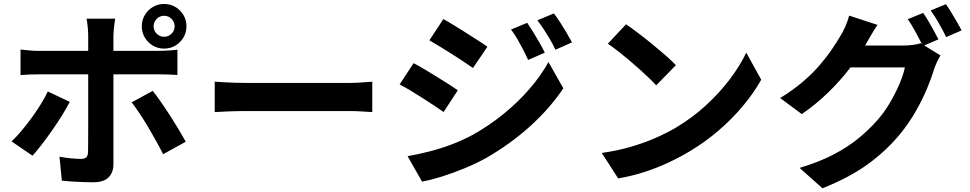

<svg xmlns="http://www.w3.org/2000/svg" viewBox="-20 -886 5020 994"><path d="M775.3 -749.8Q775.3 -727.4 791.3 -711.5Q807.2 -695.6 829.6 -695.6Q852 -695.6 868.1 -711.5Q884.1 -727.4 884.1 -749.8Q884.1 -772.3 868.1 -788.3Q852 -804.3 829.6 -804.3Q807.2 -804.3 791.3 -788.3Q775.3 -772.3 775.3 -749.8ZM714.1 -749.8Q714.1 -782 729.7 -808.2Q745.3 -834.4 771.5 -850Q797.7 -865.5 829.6 -865.5Q861.7 -865.5 888 -850Q914.2 -834.4 929.8 -808.2Q945.3 -782 945.3 -749.8Q945.3 -717.9 929.8 -691.7Q914.2 -665.5 888 -649.9Q861.7 -634.4 829.6 -634.4Q797.7 -634.4 771.5 -649.9Q745.3 -665.5 729.7 -691.7Q714.1 -717.9 714.1 -749.8ZM576.4 -789.4Q575.4 -782.4 573 -766.3Q570.5 -750.2 568.9 -732.4Q567.2 -714.6 567.2 -701.7Q567.2 -672.4 567.2 -636.4Q567.2 -600.4 567.2 -564.8Q567.2 -529.3 567.2 -499.9Q567.2 -479.9 567.2 -443.8Q567.2 -407.7 567.2 -362.7Q567.2 -317.6 567.2 -269.3Q567.2 -221 567.2 -175.6Q567.2 -130.2 567.2 -93.9Q567.2 -57.5 567.2 -36.2Q567.2 7.4 541.8 32.5Q516.3 57.6 462.7 57.6Q436 57.6 408 56.6Q379.9 55.6 352.7 53.8Q325.5 51.9 300.2 49.3L288 -74.6Q320.5 -68.6 350.6 -66Q380.8 -63.4 399.5 -63.4Q418.9 -63.4 426.9 -71.6Q435 -79.7 435.8 -98.9Q435.8 -108.4 436.2 -138Q436.6 -167.6 436.6 -208.8Q436.6 -249.9 436.6 -295.8Q436.6 -341.8 436.6 -383.7Q436.6 -425.7 436.6 -456.8Q436.6 -487.9 436.6 -499.9Q436.6 -517.7 436.6 -554.3Q436.6 -590.8 436.6 -631.7Q436.6 -672.7 436.6 -702.5Q436.6 -721.9 433.8 -749.2Q431 -776.5 428.2 -789.4ZM86.3 -629.6Q108.6 -626.8 134.1 -624.7Q159.5 -622.5 182.7 -622.5Q195.5 -622.5 231.8 -622.5Q268.1 -622.5 319 -622.5Q369.9 -622.5 428.7 -622.5Q487.4 -622.5 546.6 -622.5Q605.8 -622.5 657.6 -622.5Q709.4 -622.5 747 -622.5Q784.5 -622.5 800 -622.5Q821 -622.5 849.7 -624.3Q878.4 -626 898.5 -628.8V-497.9Q875.5 -499.7 848.6 -500.4Q821.7 -501.2 801 -501.2Q785.5 -501.2 748.4 -501.2Q711.2 -501.2 659.4 -501.2Q607.5 -501.2 548.8 -501.2Q490 -501.2 431.2 -501.2Q372.5 -501.2 321.2 -501.2Q269.9 -501.2 233.6 -501.2Q197.3 -501.2 182.9 -501.2Q160.7 -501.2 134.2 -500.3Q107.6 -499.4 86.3 -497.4ZM341.2 -358.6Q323.9 -325.3 299.7 -286.3Q275.5 -247.4 248 -208.3Q220.5 -169.3 194.7 -135.9Q168.9 -102.5 148.4 -80L39.9 -153.9Q64.9 -177.4 91.3 -208.9Q117.8 -240.3 143.2 -275.1Q168.6 -309.8 190.4 -345.1Q212.1 -380.3 227.6 -412.4ZM770.6 -415.4Q790.1 -391.4 813.3 -358Q836.5 -324.6 860.6 -287.3Q884.7 -249.9 905.7 -214.6Q926.7 -179.3 941.7 -152.3L824.4 -87.7Q808.2 -120.2 787.7 -157.1Q767.2 -194.1 745.2 -231.1Q723.1 -268.1 701.4 -300.5Q679.6 -333 661.7 -356.2Z M1091.7 -463.1Q1110 -462.1 1138 -460.3Q1166.1 -458.5 1196.7 -457.6Q1227.3 -456.7 1252.6 -456.7Q1278.1 -456.7 1314.9 -456.7Q1351.6 -456.7 1395.3 -456.7Q1438.9 -456.7 1485.6 -456.7Q1532.3 -456.7 1578.1 -456.7Q1623.8 -456.7 1665 -456.7Q1706.2 -456.7 1738.4 -456.7Q1770.5 -456.7 1789.8 -456.7Q1825.1 -456.7 1856.2 -459.4Q1887.3 -462.1 1907.3 -463.1V-305.7Q1889.6 -306.7 1855.7 -308.9Q1821.9 -311.1 1790 -311.1Q1770.8 -311.1 1738.1 -311.1Q1705.4 -311.1 1664.4 -311.1Q1623.3 -311.1 1577.5 -311.1Q1531.8 -311.1 1485.1 -311.1Q1438.4 -311.1 1394.7 -311.1Q1351 -311.1 1314.3 -311.1Q1277.6 -311.1 1252.6 -311.1Q1210.3 -311.1 1165.2 -309.4Q1120.1 -307.7 1091.7 -305.7Z M2709.5 -767.9Q2723.6 -747.4 2740.5 -719.8Q2757.3 -692.2 2773.4 -664.5Q2789.4 -636.7 2800.6 -613.2L2714.1 -575.8Q2699.4 -607.8 2686.1 -633.4Q2672.7 -659 2658.6 -683.4Q2644.5 -707.8 2625.6 -733.1ZM2847.3 -816.5Q2863.2 -796.8 2880.1 -770.1Q2896.9 -743.3 2913.2 -716.2Q2929.4 -689.1 2941.4 -666.7L2855.7 -628.5Q2840.3 -660.4 2825.6 -685.3Q2810.9 -710.1 2795.9 -733.2Q2781 -756.4 2762.1 -780.8ZM2275.3 -787.3Q2299.9 -773.9 2330.9 -754.8Q2361.8 -735.7 2394.1 -715.4Q2426.4 -695 2455.2 -676.5Q2484.1 -658 2503.3 -644.1L2428.7 -533.9Q2408.3 -548.5 2379.5 -567.5Q2350.8 -586.5 2319.5 -606.3Q2288.2 -626.1 2257.8 -644.6Q2227.3 -663.1 2202.9 -677.2ZM2090.1 -77.4Q2146.4 -87.4 2204.1 -102.2Q2261.8 -116.9 2319.1 -138.6Q2376.4 -160.3 2430.4 -189.6Q2515.3 -237.6 2588.8 -297.6Q2662.2 -357.6 2721.1 -425.5Q2780 -493.4 2819.5 -564.8L2896.4 -428.9Q2826.8 -324.9 2724.4 -232.4Q2621.9 -140 2498.7 -69.2Q2447.9 -40.8 2387.2 -15.6Q2326.4 9.6 2267.9 28Q2209.3 46.3 2165 54.2ZM2121.2 -559Q2146.5 -545.9 2178 -527.1Q2209.6 -508.3 2241.6 -488.5Q2273.6 -468.6 2302.2 -450.4Q2330.7 -432.2 2350 -418.3L2276.6 -306.1Q2255.1 -321.2 2226.7 -340Q2198.2 -358.8 2166.8 -379Q2135.4 -399.3 2104.9 -417.5Q2074.3 -435.7 2048.9 -448.8Z M3221.1 -760.4Q3247.3 -742.4 3282.3 -716Q3317.3 -689.6 3354.5 -659.3Q3391.6 -629 3424.7 -600.2Q3457.8 -571.4 3479.1 -548.5L3377.3 -444.3Q3357.8 -465.5 3327 -494.4Q3296.2 -523.4 3260.3 -554.4Q3224.4 -585.5 3189.4 -613.3Q3154.4 -641 3127 -659.8ZM3095.5 -94.2Q3174.4 -105.3 3243.1 -125.2Q3311.8 -145 3371.1 -170.8Q3430.4 -196.5 3478.8 -225Q3564.1 -275.7 3634.8 -340.7Q3705.5 -405.8 3758.7 -476.2Q3811.9 -546.6 3843.4 -613.5L3920.9 -473.3Q3883.1 -405.6 3827.4 -338.8Q3771.7 -271.9 3701.9 -211.7Q3632.2 -151.5 3551 -102.9Q3500.5 -72.5 3441.2 -44.7Q3382 -16.8 3316.4 4.4Q3250.7 25.7 3180.3 37.7Z M4759.1 -819.2Q4772.1 -801.4 4786.7 -776.3Q4801.3 -751.1 4815.1 -726.1Q4829 -701.1 4838.4 -682.2L4758.1 -647.9Q4742.6 -678.7 4721.2 -718.3Q4699.8 -757.9 4679.8 -786.7ZM4877.2 -864.4Q4890.5 -845.6 4905.7 -820.3Q4920.9 -795 4935.2 -770.5Q4949.6 -746 4958 -728.4L4878.5 -694.1Q4863.1 -725.7 4840.9 -764.8Q4818.6 -803.9 4798.2 -831.9ZM4848.9 -599.1Q4840.2 -585.1 4831.2 -565.8Q4822.3 -546.5 4815.6 -527.4Q4802.6 -483.1 4778.9 -426.6Q4755.3 -370.1 4721 -309.8Q4686.6 -249.6 4641.1 -193.5Q4569.8 -106.7 4474.3 -37Q4378.7 32.8 4237.9 88.8L4119.7 -16.8Q4221.9 -47.6 4295.9 -86.4Q4369.8 -125.1 4424.7 -170.2Q4479.6 -215.3 4522.7 -264.5Q4557.3 -303.5 4586.5 -352.8Q4615.6 -402.1 4636.4 -451.1Q4657.3 -500.1 4664.6 -537H4327.7L4373.7 -650.4Q4387.1 -650.4 4416.8 -650.4Q4446.6 -650.4 4484 -650.4Q4521.3 -650.4 4557.9 -650.4Q4594.5 -650.4 4622.1 -650.4Q4649.7 -650.4 4659.4 -650.4Q4682.7 -650.4 4706.3 -653.5Q4730 -656.6 4746.3 -662.1ZM4522.8 -757.1Q4504.9 -730.9 4487.8 -701.1Q4470.6 -671.2 4461.5 -655.3Q4427.9 -595.2 4378.1 -530.5Q4328.2 -465.7 4265.5 -405.2Q4202.9 -344.8 4131 -295.3L4019 -378.5Q4084.6 -418.6 4135 -461.6Q4185.4 -504.6 4222.3 -547.4Q4259.2 -590.1 4285.9 -629.4Q4312.6 -668.7 4331.3 -700.5Q4343.1 -718.7 4356.4 -749.2Q4369.7 -779.8 4376.4 -805.2Z"/></svg>

Font: Noto Sans HK Thin
Style: Regular
Weight: 100
Designer: Ryoko NISHIZUKA 西塚涼子 (kana, bopomofo & ideographs); Paul D. Hunt (Latin, Greek & Cyrillic); Sandoll Communications 산돌커뮤니
Foundry: Adobe
Version: Version 2.004-H2;hotconv 1.0.118;makeotfexe 2.5.65603